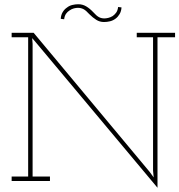

<svg xmlns="http://www.w3.org/2000/svg" viewBox="-20 -855 847 907"><path d="M724 -679H807V-700H626V-679H703V-49L706 -17L687 -43L139 -700H35V-679H113V-21H35V0H216V-21H134V-648L132 -675L150 -654L724 32ZM526 -767Q537 -775 545 -788.5Q553 -802 554 -820L538 -822Q536 -805 528.5 -795Q521 -785 512 -779Q502 -773 491.5 -770.5Q481 -768 473 -768Q459 -768 447.5 -774Q436 -780 420 -798Q404 -815 387 -825Q370 -835 350 -835Q336 -835 321.5 -831.5Q307 -828 296 -819Q284 -811 276 -797.5Q268 -784 267 -766L283 -764Q285 -780 292 -790Q299 -800 309 -806Q319 -813 329.5 -815.5Q340 -818 348 -818Q362 -818 374 -812Q386 -806 402 -788Q418 -772 434.5 -761.5Q451 -751 471 -751Q486 -751 500 -754.5Q514 -758 526 -767Z"/></svg>

Font: Josefin Slab Thin ExtraLight
Style: Regular
Weight: 250
Version: Version 2.000